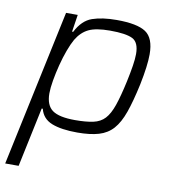

<svg xmlns="http://www.w3.org/2000/svg" viewBox="-81 -588 762 858"><g transform="rotate(10 300.0 -159.0)"><path d="M0 200 151 -510H204L192 -432H197Q225 -487 269.5 -502.5Q314 -518 380 -518Q473 -518 512 -492Q551 -466 551 -392Q551 -341 533 -253Q516 -174 498 -123Q480 -72 454.5 -43.5Q429 -15 390 -3.5Q351 8 293 8Q220 8 177 -9Q134 -26 123 -70H118L61 200ZM273 -45Q323 -45 355.5 -52Q388 -59 408 -80.5Q428 -102 442.5 -144Q457 -186 472 -255Q481 -297 486 -329Q491 -361 491 -383Q491 -436 461 -451Q431 -466 359 -466Q295 -466 262 -450Q229 -434 207 -397Q195 -376 183 -343.5Q171 -311 161.5 -274Q152 -237 146 -202Q140 -167 140 -143Q140 -89 170.5 -67Q201 -45 273 -45Z"/></g></svg>

Font: Saira Light
Style: Italic
Weight: 300
Italic angle: -12°
Designer: Hector Gatti with collaboration of the Omnibus-Type team
Foundry: Omnibus-Type
Version: Version 1.100; ttfautohint (v1.8.3)